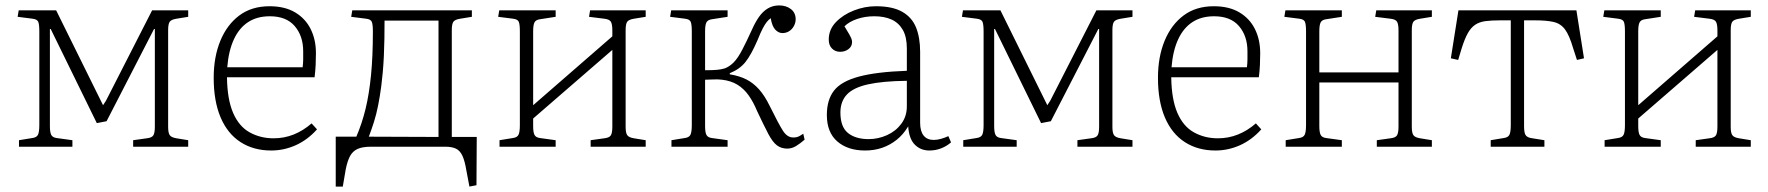

<svg xmlns="http://www.w3.org/2000/svg" viewBox="-20 -541 6521 708"><path d="M50 0V-24L99 -32Q115 -34 120 -44Q125 -54 125 -80V-425Q125 -451 121 -460.5Q117 -470 100 -472L45 -479L49 -503H187L360 -153L371 -170L541 -503H674V-479L631 -472Q612 -469 606 -461Q600 -453 600 -430V-73Q600 -51 606 -42.5Q612 -34 631 -31L674 -24V0H471V-24L521 -31Q540 -33 545.5 -42Q551 -51 551 -74V-434H548L373 -94L337 -87L167 -434H164V-76Q164 -53 169 -43.5Q174 -34 189 -32L247 -24V0Z M980 14Q915 14 867 -17Q819 -48 793.5 -108Q768 -168 768 -254Q768 -331 792.5 -390.5Q817 -450 862.5 -484Q908 -518 974 -518Q1030 -518 1068 -495.5Q1106 -473 1125.5 -434Q1145 -395 1145 -345Q1145 -324 1144 -302Q1143 -280 1140 -256H817Q818 -175 839.5 -125Q861 -75 900.5 -53Q940 -31 989 -31Q1028 -31 1063 -45Q1098 -59 1129 -86L1149 -64Q1114 -25 1070.5 -5.5Q1027 14 980 14ZM818 -293H1096Q1098 -309 1098 -322Q1098 -335 1098 -352Q1098 -408 1067 -444.5Q1036 -481 975 -481Q928 -481 895 -459.5Q862 -438 842.5 -396Q823 -354 818 -293Z M1711 147 1700 89Q1694 52 1685 33Q1676 14 1661 7Q1646 0 1622 0H1348Q1316 0 1298 8.5Q1280 17 1270.5 35Q1261 53 1255 83L1244 147H1218V-37H1294Q1315 -86 1328 -139.5Q1341 -193 1348 -262.5Q1355 -332 1355 -425Q1355 -451 1351 -460.5Q1347 -470 1330 -472L1275 -479L1279 -503H1720V-479L1677 -472Q1658 -469 1652 -461Q1646 -453 1646 -430V-36H1738L1737 142ZM1340 -37 1597 -36V-465H1398Q1398 -432 1397.5 -399Q1397 -366 1395.5 -334.5Q1394 -303 1391.5 -275Q1389 -247 1386 -224Q1381 -186 1374.5 -153Q1368 -120 1359 -91.5Q1350 -63 1340 -37Z M1822 0V-24L1871 -32Q1887 -34 1892 -44Q1897 -54 1897 -80V-425Q1897 -451 1893 -460.5Q1889 -470 1872 -472L1817 -479L1821 -503H2029V-479L1971 -470Q1956 -468 1951 -458.5Q1946 -449 1946 -426V-153L2238 -407V-429Q2238 -452 2232.5 -461Q2227 -470 2208 -472L2152 -479L2156 -503H2361V-479L2318 -472Q2299 -469 2293 -461Q2287 -453 2287 -430V-73Q2287 -51 2293 -42.5Q2299 -34 2318 -31L2361 -24V0H2158V-24L2208 -31Q2227 -33 2232.5 -42Q2238 -51 2238 -74V-357L1946 -104V-76Q1946 -53 1951 -43.5Q1956 -34 1971 -32L2029 -24V0Z M2883 7Q2861 7 2845 -5Q2829 -17 2813 -47.5Q2797 -78 2772 -131Q2758 -165 2740.5 -189.5Q2723 -214 2699.5 -228.5Q2676 -243 2643 -247Q2627 -249 2609.5 -248Q2592 -247 2580 -247V-76Q2580 -53 2585 -43.5Q2590 -34 2605 -32L2663 -24V0H2456V-24L2505 -32Q2521 -34 2526 -44Q2531 -54 2531 -80V-425Q2531 -451 2527 -460.5Q2523 -470 2506 -472L2451 -479L2455 -503H2663V-479L2605 -470Q2590 -468 2585 -458.5Q2580 -449 2580 -426V-282Q2608 -282 2624 -283.5Q2640 -285 2653 -289Q2671 -296 2686 -311.5Q2701 -327 2716.5 -356.5Q2732 -386 2753 -432Q2765 -459 2779 -479Q2793 -499 2811.5 -510Q2830 -521 2853 -521Q2879 -521 2896.5 -507.5Q2914 -494 2914 -470Q2914 -457 2907.5 -445Q2901 -433 2890 -426Q2879 -419 2865 -419Q2851 -419 2839 -431.5Q2827 -444 2822 -474Q2814 -468 2807.5 -460Q2801 -452 2793 -437Q2785 -422 2773 -392Q2750 -339 2729 -312.5Q2708 -286 2671 -271V-267Q2707 -261 2732.5 -248Q2758 -235 2779 -211.5Q2800 -188 2819 -149Q2851 -84 2867 -59Q2883 -34 2905 -34Q2918 -34 2926.5 -38.5Q2935 -43 2942 -48L2947 -26Q2931 -12 2915.5 -2.5Q2900 7 2883 7Z M3170 14Q3106 14 3067.5 -19.5Q3029 -53 3029 -117Q3029 -173 3055.5 -207Q3082 -241 3147 -258.5Q3212 -276 3324 -280V-362Q3324 -405 3309 -431Q3294 -457 3267.5 -469Q3241 -481 3204 -481Q3170 -481 3140.5 -471Q3111 -461 3094 -444Q3105 -426 3111 -415.5Q3117 -405 3119.5 -398.5Q3122 -392 3122 -386Q3122 -370 3109 -360Q3096 -350 3078 -350Q3060 -350 3048 -362Q3036 -374 3036 -395Q3036 -432 3062.5 -459.5Q3089 -487 3129 -502.5Q3169 -518 3210 -518Q3271 -518 3307 -497.5Q3343 -477 3358 -439.5Q3373 -402 3373 -350V-88Q3373 -57 3386 -41Q3399 -25 3423 -25Q3436 -25 3450 -29Q3464 -33 3477 -39L3487 -16Q3471 -2 3450.5 6Q3430 14 3407 14Q3375 14 3353.5 -7.5Q3332 -29 3329 -75Q3311 -45 3286.5 -25.5Q3262 -6 3233 4Q3204 14 3170 14ZM3183 -28Q3218 -28 3250.5 -42.5Q3283 -57 3303.5 -84.5Q3324 -112 3324 -149V-243Q3235 -242 3181 -230Q3127 -218 3103 -192.5Q3079 -167 3079 -126Q3079 -73 3107 -50.5Q3135 -28 3183 -28Z M3532 0V-24L3581 -32Q3597 -34 3602 -44Q3607 -54 3607 -80V-425Q3607 -451 3603 -460.5Q3599 -470 3582 -472L3527 -479L3531 -503H3669L3842 -153L3853 -170L4023 -503H4156V-479L4113 -472Q4094 -469 4088 -461Q4082 -453 4082 -430V-73Q4082 -51 4088 -42.5Q4094 -34 4113 -31L4156 -24V0H3953V-24L4003 -31Q4022 -33 4027.5 -42Q4033 -51 4033 -74V-434H4030L3855 -94L3819 -87L3649 -434H3646V-76Q3646 -53 3651 -43.5Q3656 -34 3671 -32L3729 -24V0Z M4462 14Q4397 14 4349 -17Q4301 -48 4275.5 -108Q4250 -168 4250 -254Q4250 -331 4274.5 -390.5Q4299 -450 4344.5 -484Q4390 -518 4456 -518Q4512 -518 4550 -495.5Q4588 -473 4607.5 -434Q4627 -395 4627 -345Q4627 -324 4626 -302Q4625 -280 4622 -256H4299Q4300 -175 4321.5 -125Q4343 -75 4382.5 -53Q4422 -31 4471 -31Q4510 -31 4545 -45Q4580 -59 4611 -86L4631 -64Q4596 -25 4552.5 -5.5Q4509 14 4462 14ZM4300 -293H4578Q4580 -309 4580 -322Q4580 -335 4580 -352Q4580 -408 4549 -444.5Q4518 -481 4457 -481Q4410 -481 4377 -459.5Q4344 -438 4324.5 -396Q4305 -354 4300 -293Z M4721 0V-24L4770 -32Q4786 -34 4791 -44Q4796 -54 4796 -80V-425Q4796 -451 4792 -460.5Q4788 -470 4771 -472L4716 -479L4720 -503H4928V-479L4870 -470Q4855 -468 4850 -458.5Q4845 -449 4845 -426V-274H5137V-429Q5137 -452 5131.5 -461Q5126 -470 5107 -472L5051 -479L5055 -503H5260V-479L5217 -472Q5198 -469 5192 -461Q5186 -453 5186 -430V-73Q5186 -51 5192 -42.5Q5198 -34 5217 -31L5260 -24V0H5057V-24L5107 -31Q5126 -33 5131.5 -42Q5137 -51 5137 -74V-237H4845V-76Q4845 -53 4850 -43.5Q4855 -34 4870 -32L4928 -24V0Z M5477 0V-24L5525 -32Q5541 -34 5546 -44Q5551 -54 5551 -80V-466H5512Q5479 -466 5457 -463Q5435 -460 5419.5 -449.5Q5404 -439 5392.5 -418.5Q5381 -398 5370 -363L5357 -320L5330 -326L5358 -503H5793L5821 -326L5795 -320L5781 -363Q5767 -411 5751 -432.5Q5735 -454 5709 -460Q5683 -466 5640 -466H5600V-76Q5600 -53 5605 -44Q5610 -35 5625 -32L5675 -24V0Z M5897 0V-24L5946 -32Q5962 -34 5967 -44Q5972 -54 5972 -80V-425Q5972 -451 5968 -460.5Q5964 -470 5947 -472L5892 -479L5896 -503H6104V-479L6046 -470Q6031 -468 6026 -458.5Q6021 -449 6021 -426V-153L6313 -407V-429Q6313 -452 6307.5 -461Q6302 -470 6283 -472L6227 -479L6231 -503H6436V-479L6393 -472Q6374 -469 6368 -461Q6362 -453 6362 -430V-73Q6362 -51 6368 -42.5Q6374 -34 6393 -31L6436 -24V0H6233V-24L6283 -31Q6302 -33 6307.5 -42Q6313 -51 6313 -74V-357L6021 -104V-76Q6021 -53 6026 -43.5Q6031 -34 6046 -32L6104 -24V0Z"/></svg>

Font: Literata 18pt ExtraLight
Style: Regular
Weight: 250
Designer: Latin by Veronika Burian and Jose Scaglione. Greek by Irene Vlachou. Cyrillic by Vera Evstafieva.
Foundry: TypeTogether
Version: Version 3.103;gftools[0.9.29]